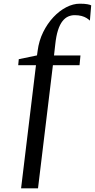

<svg xmlns="http://www.w3.org/2000/svg" viewBox="-20 -844 513 1038"><path d="M183.5 -569.5Q190.5 -624 213.5 -670.5Q236.5 -717 269 -751.5Q301.5 -786 338.5 -805Q375.5 -824 411 -824Q437.5 -824 452.2 -821.2Q467 -818.5 473 -815L466 -732.5Q459 -739.5 447.8 -746.5Q436.5 -753.5 420.5 -757.8Q404.5 -762 383.5 -762Q365 -762 348.2 -754.5Q331.5 -747 317.5 -729.2Q303.5 -711.5 293.5 -680.5Q283.5 -649.5 278.5 -602L272 -544H415L410 -491.5H266L185.5 174H94L174.5 -491.5H78.5L81.5 -524L180 -544.5Z"/></svg>

Font: Merriweather 72pt
Style: Italic
Weight: 400
Italic angle: -7.8°
Version: Version 2.101